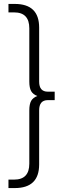

<svg xmlns="http://www.w3.org/2000/svg" viewBox="-20 -762 360 976"><path d="M258 -296V-253H223Q179 -253 179 -201V74Q179 194 55 194H23V151H52Q129 151 129 70V-200Q129 -233 138.5 -249.5Q148 -266 170 -274Q148 -282 138.5 -298.5Q129 -315 129 -348V-618Q129 -699 52 -699H23V-742H55Q179 -742 179 -622V-347Q179 -296 223 -296Z"/></svg>

Font: Idrija Light
Style: Regular
Weight: 300
Designer: Julieta Ulanovsky
Foundry: Julieta Ulanovsky
Version: Version 7.200